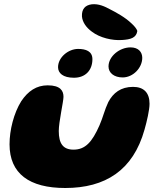

<svg xmlns="http://www.w3.org/2000/svg" viewBox="-20 -880 757 936"><path d="M575 -685C617 -687.5 644.5 -695.5 649.5 -729C646.5 -740 633.5 -754.5 621.5 -765.5C589.5 -796.5 543 -821 519.5 -833C490 -849 461.5 -862.5 427 -859C394 -854.5 378 -835 379.5 -800C382 -771.5 400.5 -745.5 428 -725.5C466.5 -696 527 -681.5 575 -685ZM578 -502.5C629 -502.5 673.5 -549.5 673.5 -598C673.5 -626 655 -649 616.5 -649C563 -649 509 -605.5 509 -556C509 -524.5 536.5 -502.5 578 -502.5ZM340.5 -501C396.5 -501 430.5 -537.5 430.5 -591.5C430.5 -630.5 398 -641.5 361 -641.5C312.5 -641.5 263 -600 263 -552.5C263 -523.5 287 -501 340.5 -501ZM298 36.5C493 36.5 629 -49.5 684.5 -248C696 -288 709 -344.5 709 -374C709 -428 681 -456.5 628.5 -456.5C569 -456.5 531.5 -427 508 -382.5C490 -345 482 -307.5 465 -269C429 -187.5 396 -150.5 338.5 -150.5C288 -150.5 266.5 -179.5 266.5 -241.5C266.5 -285.5 289.5 -385.5 289.5 -408C289.5 -436.5 275.5 -464 212.5 -464C158 -464 117 -436.5 83.5 -386.5C47 -328 26.5 -245.5 26.5 -176.5C26.5 -33.5 123 36.5 298 36.5Z"/></svg>

Font: Gluten
Style: Bold Italic
Weight: 700
Italic angle: -13°
Designer: Tyler Finck
Foundry: Etcetera Type Company
Version: Version 0.920